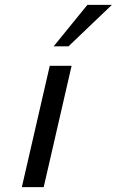

<svg xmlns="http://www.w3.org/2000/svg" viewBox="-20 -771 481 791"><path d="M70 0 185 -500H275L160 0ZM262 -580H201L340 -751H441Z"/></svg>

Font: Perun
Style: Italic
Weight: 400
Italic angle: -12°
Foundry: Copyright (c) Stefan Peev, Context Ltd, 2016
Version: Version 1.027